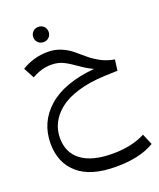

<svg xmlns="http://www.w3.org/2000/svg" viewBox="-175 -731 993 1200"><g transform="rotate(-20 321.5 -131.0)"><path d="M176 -574Q176 -596 190.5 -610.5Q205 -625 227 -625Q249 -625 263.5 -610.5Q278 -596 278 -574Q278 -553 263.5 -538.5Q249 -524 227 -524Q205 -524 190.5 -538.5Q176 -553 176 -574ZM612 232 643 305Q547 363 387 363Q219 363 134.5 289Q50 215 50 88Q50 -54 155 -147Q260 -240 465 -259Q425 -277 381 -308.5Q337 -340 302 -357.5Q267 -375 222 -375Q156 -375 93 -338L55 -409Q135 -458 228 -458Q275 -458 315 -441.5Q355 -425 385.5 -400Q416 -375 446 -349Q476 -323 517.5 -300.5Q559 -278 608 -270L599 -198L513 -195Q410 -191 332 -167Q254 -143 208 -105.5Q162 -68 139.5 -22.5Q117 23 117 75Q117 173 188 226Q259 279 395 279Q523 279 612 232Z"/></g></svg>

Font: FiraGO Book
Style: Regular
Weight: 350
Designer: bBox Type
Foundry: bBox Type GmbH
Version: Version 1.001;PS 001.001;hotconv 1.0.88;makeotf.lib2.5.64775